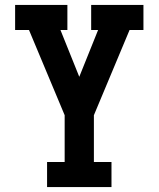

<svg xmlns="http://www.w3.org/2000/svg" viewBox="-20 -550 640 775"><path d="M170 205V104H241V-85L97 -429H41V-530H252V-429H224L300 -240L376 -429H348V-530H559V-429H503L359 -85V104H430V205Z"/></svg>

Font: Iosevka Slab Extended
Style: Bold
Weight: 700
Width: 7
Monospace: yes
Designer: Belleve Invis
Foundry: Belleve Invis
Version: Version 11.1.0; ttfautohint (v1.8.3)